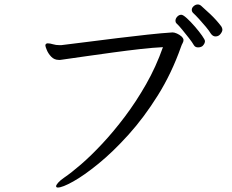

<svg xmlns="http://www.w3.org/2000/svg" viewBox="-20 -809 1040 859"><path d="M975 -676Q975 -668 966.5 -657Q958 -646 944 -646Q932 -646 923 -659Q916 -671 901 -689Q886 -707 870 -724.5Q854 -742 844 -751Q838 -757 838 -765Q838 -774 846.5 -781.5Q855 -789 865 -789Q873 -789 880 -783Q894 -771 921 -745.5Q948 -720 970 -691Q975 -683 975 -676ZM886 -603Q878 -597 866 -597Q854 -597 848 -606Q840 -620 825 -639Q810 -658 795 -676.5Q780 -695 769 -705Q765 -709 765 -716Q765 -726 773 -734.5Q781 -743 791 -743Q799 -743 816 -727.5Q833 -712 852 -690Q871 -668 884 -649.5Q897 -631 897 -625Q897 -614 886 -603ZM254 -607Q305 -613 370.5 -621.5Q436 -630 506 -638.5Q576 -647 640 -654Q704 -661 752 -664Q760 -664 771.5 -659Q783 -654 792 -646Q801 -637 801 -630Q801 -623 797 -616Q793 -609 790 -600Q748 -481 686 -382Q624 -283 555 -206.5Q486 -130 421 -77Q356 -24 307.5 3Q259 30 239 30Q231 30 231 24Q231 19 240 8.5Q249 -2 268 -15Q299 -36 343 -74Q387 -112 437.5 -166Q488 -220 538.5 -287Q589 -354 633.5 -432Q678 -510 709 -598Q665 -596 607.5 -589.5Q550 -583 487.5 -574.5Q425 -566 365.5 -557.5Q306 -549 257 -542Q253 -541 249.5 -541Q246 -541 243 -541Q223 -541 209.5 -555Q196 -569 189.5 -585Q183 -601 183 -605Q183 -614 192 -615H195Q204 -615 217 -611Q230 -607 246 -607Z"/></svg>

Font: QiushuiShotai
Style: Regular
Weight: 600
Designer: Fontworks Inc.
Foundry: Fontworks Inc.
Version: Version 1.250